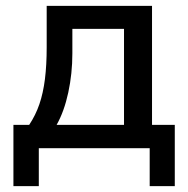

<svg xmlns="http://www.w3.org/2000/svg" viewBox="-20 -508 644 658"><path d="M26 130V-80H80Q102 -113 115 -151Q128 -189 134 -237Q140 -285 140 -346V-488H501V-80H579V130H493V0H113V130ZM174 -80H405V-409H228V-325Q228 -256 214 -191Q200 -126 174 -80Z"/></svg>

Font: Nunito Sans 12pt SemiBold
Style: Regular
Weight: 600
Designer: Vernon Adams
Foundry: Vernon Adams
Version: Version 3.101;gftools[0.9.27]